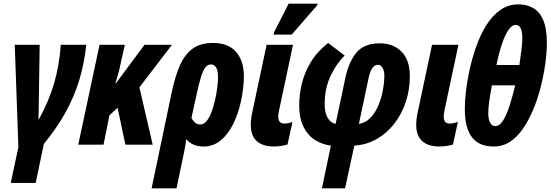

<svg xmlns="http://www.w3.org/2000/svg" viewBox="-20 -795 3025 1055"><path d="M39 210 81 14 61 -549H198L193 -220Q193 -198 192.5 -178.5Q192 -159 191 -140H194Q249 -240 277.5 -338Q306 -436 314 -549H454Q443 -444 415 -353Q387 -262 339.5 -176.5Q292 -91 221 -4L176 210Z M410 0 527 -549H666L643 -447Q638 -420 630.5 -393Q623 -366 614 -336H616L774 -549H925L746 -315L819 0H669L626 -203L581 -161L549 0Z M923 -285Q942 -376 969 -436.5Q996 -497 1039 -528Q1082 -559 1149 -559Q1235 -559 1277.5 -509.5Q1320 -460 1320 -376Q1320 -333 1312 -281Q1304 -229 1287.5 -178Q1271 -127 1245 -84.5Q1219 -42 1182.5 -16Q1146 10 1099 10Q1067 10 1043 -0.5Q1019 -11 1003 -31Q1001 -10 997 12.5Q993 35 989 53L950 240H813ZM1080 -111Q1100 -111 1115.5 -130Q1131 -149 1142.5 -180Q1154 -211 1162 -246.5Q1170 -282 1174 -315Q1178 -348 1178 -371Q1178 -407 1167.5 -424Q1157 -441 1140 -441Q1123 -441 1110 -426.5Q1097 -412 1085.5 -376Q1074 -340 1060 -275L1032 -147Q1039 -133 1051 -122Q1063 -111 1080 -111Z M1481 10Q1423 9 1390.5 -20Q1358 -49 1358 -110Q1358 -125 1360 -142Q1362 -159 1366 -177L1445 -549H1590L1513 -187Q1509 -167 1509 -155Q1509 -116 1542 -116Q1563 -116 1587 -125L1560 -1Q1541 5 1520.5 7.5Q1500 10 1481 10ZM1483 -605 1486 -618 1566 -775H1725L1723 -766L1583 -605Z M1749 240 1798 5Q1751 -1 1711.5 -25.5Q1672 -50 1648 -97.5Q1624 -145 1624 -218Q1624 -274 1638.5 -335Q1653 -396 1688 -454Q1723 -512 1783 -559L1874 -490Q1828 -445 1796 -377Q1764 -309 1764 -222Q1764 -175 1780.5 -147.5Q1797 -120 1824 -114L1877 -364Q1896 -455 1938.5 -506Q1981 -557 2067 -557Q2141 -557 2186.5 -511Q2232 -465 2232 -376Q2232 -303 2210 -236Q2188 -169 2147 -116Q2106 -63 2050 -31Q1994 1 1927 5L1876 240ZM1952 -114Q1992 -121 2019 -151.5Q2046 -182 2062 -223Q2078 -264 2085 -305.5Q2092 -347 2092 -376Q2092 -407 2081.5 -423Q2071 -439 2057 -439Q2040 -439 2026.5 -422Q2013 -405 2003 -355Z M2390 10Q2332 9 2299.5 -20Q2267 -49 2267 -110Q2267 -125 2269 -142Q2271 -159 2275 -177L2354 -549H2499L2422 -187Q2418 -167 2418 -155Q2418 -116 2451 -116Q2472 -116 2496 -125L2469 -1Q2450 5 2429.5 7.5Q2409 10 2390 10Z M2534 -198Q2534 -242 2540.5 -296Q2547 -350 2559 -406Q2574 -475 2597 -540Q2620 -605 2652.5 -657Q2685 -709 2729 -740Q2773 -771 2829 -771Q2874 -771 2909.5 -751Q2945 -731 2965 -684.5Q2985 -638 2985 -558Q2985 -508 2976 -443.5Q2967 -379 2950 -312.5Q2933 -246 2909 -191Q2885 -134 2854 -88.5Q2823 -43 2783 -16.5Q2743 10 2692 10Q2613 10 2573.5 -40.5Q2534 -91 2534 -198ZM2708 -438H2834Q2841 -487 2845.5 -523.5Q2850 -560 2850 -585Q2850 -658 2814 -658Q2792 -658 2773 -629.5Q2754 -601 2737.5 -551.5Q2721 -502 2708 -438ZM2663 -174Q2663 -138 2673.5 -120Q2684 -102 2701 -102Q2726 -102 2746 -135.5Q2766 -169 2782 -220.5Q2798 -272 2811 -326H2683Q2673 -275 2668 -236.5Q2663 -198 2663 -174Z"/></svg>

Font: Noto Sans ExtraCondensed ExtraBold
Style: Italic
Weight: 800
Width: 2
Italic angle: -12°
Designer: Monotype Design Team
Foundry: Monotype Imaging Inc.
Version: Version 2.013; ttfautohint (v1.8.4.7-5d5b)